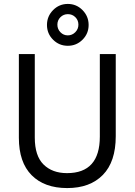

<svg xmlns="http://www.w3.org/2000/svg" viewBox="-20 -949 685 977"><path d="M325.5 -877Q303 -877 287.5 -861.5Q272 -846 272 -823.5Q272 -801 287.5 -785Q303 -769 325 -769Q347 -769 363 -785Q379 -801 379 -823.5Q379 -846 363.5 -861.5Q348 -877 325.5 -877ZM400 -897.5Q431 -866 431 -822Q431 -778 400 -747Q369 -716 325 -716Q281 -716 250 -747Q219 -778 219 -822Q219 -866 250 -897.5Q281 -929 325 -929Q369 -929 400 -897.5ZM569 -256Q569 -126 503.5 -59Q438 8 322 8Q206 8 141 -57.5Q76 -123 76 -248V-674H157V-249Q157 -156 201.5 -112Q246 -68 321 -68Q488 -68 488 -254V-674H569Z"/></svg>

Font: Hind Vadodara
Style: Regular
Weight: 400
Designer: Hitesh Malaviya
Foundry: Indian Type Foundry
Version: Version 0.702;PS 1.0;hotconv 1.0.81;makeotf.lib2.5.63406